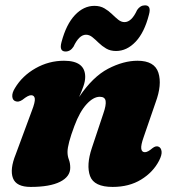

<svg xmlns="http://www.w3.org/2000/svg" viewBox="-20 -706 664 738"><path d="M39.5 -317Q28.5 -320.5 27.2 -334.8Q26 -349 37.5 -367.5Q65.5 -414.5 116.5 -443.5Q167.5 -472.5 226 -472.5Q307.5 -472.5 307.5 -410.5Q307.5 -394 300.5 -374Q293.5 -354 284 -333Q336.5 -411 395.5 -441.8Q454.5 -472.5 508.5 -472.5Q574 -472.5 588.8 -426.5Q603.5 -380.5 578 -312L532 -178.5Q521 -147.5 523 -134.2Q525 -121 537 -121Q548 -121 566 -136.5Q579.5 -147 590 -142Q599 -138 601 -124.5Q603 -111 591.5 -88.5Q568.5 -44 522.5 -15.8Q476.5 12.5 413 12.5Q341.5 12.5 326.2 -29.2Q311 -71 333 -137L377.5 -270.5Q388.5 -302 386 -318Q383.5 -334 363.5 -334Q339 -334 312.8 -305.5Q286.5 -277 266 -222Q239.5 -151.5 239.5 -122Q239.5 -106 244.8 -92.5Q250 -79 250 -61Q250 -27 210.8 -7.2Q171.5 12.5 98 12.5Q42.5 12.5 29.8 -21.2Q17 -55 40.5 -113L102.5 -280.5Q115.5 -314 113.8 -327Q112 -340 99.5 -340Q88 -340 66.5 -322.5Q51 -312 39.5 -317ZM426 -510Q404 -510 388 -519.5Q372 -529 359.2 -541.5Q346.5 -554 335 -563.2Q323.5 -572.5 310.5 -572.5Q284 -572.5 262.5 -526.5Q250.5 -508 232 -508Q206.5 -508 216.5 -544.5Q234.5 -612.5 268 -648Q301.5 -683.5 343 -683.5Q365 -683.5 381.2 -674Q397.5 -664.5 410 -652.2Q422.5 -640 434.2 -630.5Q446 -621 458.5 -621Q486 -621 507 -667.5Q519 -685.5 537.5 -685.5Q562.5 -685.5 552.5 -649.5Q535 -581 501.2 -545.5Q467.5 -510 426 -510Z"/></svg>

Font: Fraunces 72pt S050 Black
Style: Italic
Weight: 900
Italic angle: -16°
Version: Version 1.000; ttfautohint (v1.8.3)